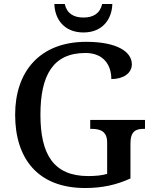

<svg xmlns="http://www.w3.org/2000/svg" viewBox="-20 -934 769 964"><path d="M399 -771C496 -771 542 -839 544 -914H493C482 -866 448 -846 399 -846C350 -846 316 -866 305 -914H253C255 -839 301 -771 399 -771ZM407 10C494 10 565 -6 635 -38V-214C635 -275 662 -287 701 -287H708V-332H433V-287H439C484 -287 518 -275 518 -218V-61C492 -53 457 -50 423 -50C248 -50 183 -160 183 -358C183 -556 246 -668 409 -668C503 -668 539 -604 539 -537C600 -537 642 -567 642 -611C642 -675 566 -724 413 -724C179 -724 56 -574 56 -358C56 -137 171 10 407 10Z"/></svg>

Font: Noto Serif Thai Medium
Style: Regular
Weight: 500
Designer: Monotype Design Team
Foundry: Monotype Imaging Inc.
Version: Version 1.901;PS 001.901;hotconv 1.0.88;makeotf.lib2.5.64775